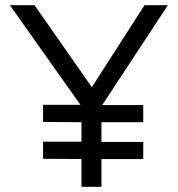

<svg xmlns="http://www.w3.org/2000/svg" viewBox="-20 -720 685 740"><path d="M146 -108V-174H294V-249L146 -250V-316H290L18 -700H113L334 -384L537 -700H627L374 -315H532V-249H371V-173H532V-107H371V0H294V-107Z"/></svg>

Font: Lexend Light
Style: Regular
Weight: 300
Designer: Bonnie Shaver-Troup, Thomas Jockin
Foundry: Lexend
Version: Version 1.007; ttfautohint (v1.8.3)